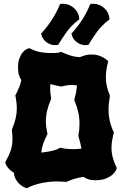

<svg xmlns="http://www.w3.org/2000/svg" viewBox="-20 -968 653 1014"><path d="M597.2 -80.1 595.2 -75.2Q595.2 -74.7 590.6 -65.4Q585.9 -56.2 573.5 -45.2Q561 -34.2 539.3 -25.1Q517.6 -16.1 483.9 -16.1Q461.9 -16.1 446.8 -21.2Q431.6 -26.4 420.9 -34.2Q398.4 -30.8 376.7 -24.7Q355 -18.6 334 -8.8L331.1 -6.8L328.1 -7.8Q315.9 -7.8 304.9 -8.8Q293.9 -9.8 282.2 -9.8Q242.7 -9.8 200.9 -1.5Q159.2 6.8 126 23.9L121.1 25.9L117.2 24.9Q118.7 25.4 109.9 22Q101.1 18.6 89.4 9.5Q77.6 0.5 66.7 -15.4Q55.7 -31.2 53.2 -56.2Q40 -63.5 31.5 -72Q22.9 -80.6 17.8 -87.9Q12.7 -95.2 10.7 -100.3Q8.8 -105.5 8.8 -106L7.8 -110.8L9.8 -115.2Q19 -131.8 25.9 -146.5Q32.7 -161.1 37.1 -175Q41.5 -189 43.7 -203.4Q45.9 -217.8 45.9 -234.9Q45.9 -254.9 43 -279.8L43.9 -286.1Q56.6 -316.9 62.7 -343.3Q68.8 -369.6 68.8 -396Q68.8 -411.1 66.9 -427Q64.9 -442.9 62 -460L61 -464.8L63 -467.8Q74.2 -489.7 81.5 -508.1Q88.9 -526.4 92.8 -544.9Q85.4 -554.7 80.3 -571Q75.2 -587.4 75.2 -610.8Q75.2 -642.1 83.3 -661.9Q91.3 -681.6 101.3 -692.9Q111.3 -704.1 119.6 -708Q127.9 -711.9 128.9 -711.9L133.8 -713.9L138.2 -711.9Q163.6 -699.2 189.5 -693.6Q215.3 -688 244.1 -688Q255.9 -688 271.5 -688.2Q287.1 -688.5 299.8 -692.9L304.2 -693.8L308.1 -691.9Q334.5 -679.7 356.9 -673.3Q379.4 -667 401.9 -666Q414.1 -671.4 429.2 -675.8Q444.3 -680.2 463.9 -680.2Q483.4 -680.2 498.5 -675.5Q513.7 -670.9 524.2 -665Q534.7 -659.2 540.3 -654.3Q545.9 -649.4 546.9 -648.9L551.8 -644L549.8 -638.2Q544.4 -616.7 541.7 -597.4Q539.1 -578.1 539.1 -560.1Q539.1 -535.6 544.2 -512.9Q549.3 -490.2 559.1 -465.8L561 -462.9L560.1 -459Q557.1 -440.4 555.2 -423.6Q553.2 -406.7 553.2 -390.1Q553.2 -358.4 559.8 -329.3Q566.4 -300.3 580.1 -271L582 -268.1L580.1 -263.2Q574.7 -241.7 571.8 -223.4Q568.8 -205.1 568.8 -188Q568.8 -162.1 575.2 -137.5Q581.5 -112.8 595.2 -84ZM250 -445.8 249 -442.9Q234.9 -409.7 228.5 -382.6Q222.2 -355.5 222.2 -329.1Q222.2 -313.5 224.1 -297.9Q226.1 -282.2 230 -265.1L231 -261.2L229 -256.8Q214.8 -228.5 207.3 -206.8Q199.7 -185.1 198.2 -162.1Q210 -163.6 223.6 -165.5Q237.3 -167.5 250.2 -170.2Q263.2 -172.9 274.7 -176.8Q286.1 -180.7 293.9 -186L297.9 -188L301.8 -187Q318.8 -183.1 335.2 -181.6Q351.6 -180.2 367.2 -180.2Q388.7 -180.2 410.2 -183.1Q407.7 -197.3 404.1 -212.6Q400.4 -228 395 -245.1L394 -251Q399.9 -283.7 399.9 -314.9Q399.9 -346.7 393.3 -375.7Q386.7 -404.8 374 -435.1L372.1 -439L373 -443.8Q378.4 -462.9 381.8 -481Q385.3 -499 386.2 -517.1Q379.4 -518.1 372.8 -518.6Q366.2 -519 359.9 -519Q346.2 -519 332.5 -517.1Q318.8 -515.1 303.2 -511.2L295.9 -512.2Q281.7 -514.6 270 -517.8Q258.3 -521 246.1 -523.9Q245.1 -516.6 245.1 -509.8Q245.1 -502.9 245.1 -496.1Q245.1 -485.4 246.3 -474.1Q247.6 -462.9 250 -450.2ZM398.9 -865.2 393.6 -862.3Q356.9 -833.5 333.5 -801.3Q310.1 -769 289.6 -735.4L287.6 -731.4L281.7 -730.5Q279.3 -730.5 276.9 -730Q274.4 -729.5 272 -729.5Q259.3 -729.5 247.3 -733.6Q235.4 -737.8 225.6 -745.1Q215.8 -752.4 208.7 -762.5Q201.7 -772.5 198.7 -784.7L196.8 -790.5L200.7 -794.4Q230 -826.7 253.9 -863.3Q277.8 -899.9 294.9 -941.4L297.9 -947.3H303.7Q306.2 -948.2 308.3 -948.2Q310.5 -948.2 313 -948.2Q329.1 -948.2 344 -942.1Q358.9 -936 370.6 -925.5Q382.3 -915 389.6 -901.1Q397 -887.2 397.9 -871.6ZM558.6 -865.2 553.7 -862.3Q517.1 -833.5 493.4 -801.3Q469.7 -769 449.7 -735.4L447.8 -731.4L441.9 -730.5Q439.5 -730.5 436.8 -730Q434.1 -729.5 431.6 -729.5Q418.9 -729.5 407.2 -733.6Q395.5 -737.8 385.7 -745.1Q376 -752.4 368.9 -762.5Q361.8 -772.5 358.9 -784.7L356.9 -790.5L360.8 -794.4Q390.1 -826.7 413.8 -863.3Q437.5 -899.9 454.6 -941.4L458 -947.3H463.9Q466.3 -948.2 468.3 -948.2Q470.2 -948.2 472.7 -948.2Q488.8 -948.2 503.7 -942.1Q518.6 -936 530.3 -925.5Q542 -915 549.3 -901.1Q556.6 -887.2 557.6 -871.6Z"/></svg>

Font: Hanalei Fill
Style: Regular
Weight: 400
Version: Version 1.000